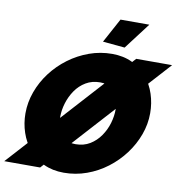

<svg xmlns="http://www.w3.org/2000/svg" viewBox="-141 -1006 1046 1102"><g transform="rotate(10 382.5 -455.0)"><path d="M303 6Q237 6 185.5 -18.5Q134 -43 99 -85Q64 -127 46 -180.5Q28 -234 28 -292Q28 -356 50.5 -418Q73 -480 113.5 -533.5Q154 -587 208.5 -627.5Q263 -668 327 -691Q391 -714 460 -714Q526 -714 577 -689.5Q628 -665 663 -623Q698 -581 715.5 -527.5Q733 -474 733 -416Q733 -352 710.5 -290.5Q688 -229 648 -175.5Q608 -122 554 -81Q500 -40 436 -17Q372 6 303 6ZM341 -167Q389 -167 425 -189Q461 -211 485.5 -246.5Q510 -282 522 -323Q534 -364 534 -403Q534 -440 522.5 -471.5Q511 -503 486 -522Q461 -541 420 -541Q373 -541 337 -519.5Q301 -498 277 -463Q253 -428 240.5 -387Q228 -346 228 -307Q228 -270 239.5 -238Q251 -206 276 -186.5Q301 -167 341 -167ZM809 -710 165 0H-44L600 -710ZM523 -762 395 -774 472 -916H640Z"/></g></svg>

Font: Raleway Thin Black
Style: Italic
Weight: 900
Italic angle: -12°
Version: Version 4.026